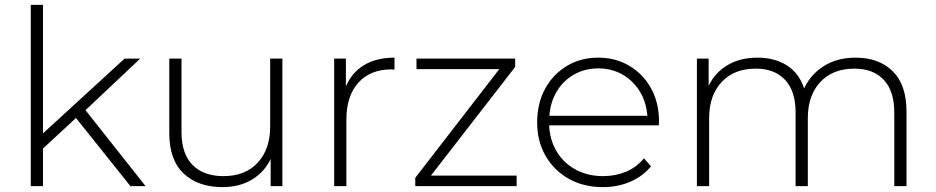

<svg xmlns="http://www.w3.org/2000/svg" viewBox="-20 -762 3831 786"><path d="M106 0V-742H156V-216L490 -522H554L330 -311L576 0H514L291 -279L156 -154V0Z M891 4Q791 4 732 -51.5Q673 -107 673 -217V-522H723V-221Q723 -133 768 -87Q813 -41 895 -41Q984 -41 1035 -96Q1086 -151 1086 -244V-522H1136V0H1088V-111Q1062 -57 1011 -26.5Q960 4 891 4Z M1348 0V-522H1396V-408Q1420 -465 1470.5 -495.5Q1521 -526 1595 -526V-477Q1592 -477 1589 -477.5Q1586 -478 1583 -478Q1496 -478 1447 -423.5Q1398 -369 1398 -272V0Z M1680 0V-34L2024 -479H1685V-522H2089V-488L1744 -43H2095V0Z M2448 4Q2369 4 2308.5 -30Q2248 -64 2213.5 -124Q2179 -184 2179 -261Q2179 -339 2211.5 -398.5Q2244 -458 2300.5 -492Q2357 -526 2429 -526Q2500 -526 2556.5 -492.5Q2613 -459 2645.5 -400Q2678 -341 2678 -263Q2678 -260 2677.5 -256Q2677 -252 2677 -249H2228Q2231 -187 2260 -140Q2289 -93 2338 -67Q2387 -41 2449 -41Q2499 -41 2542.5 -59Q2586 -77 2616 -114L2645 -81Q2610 -39 2559 -17.5Q2508 4 2448 4ZM2229 -288H2630Q2626 -344 2599 -388Q2572 -432 2528 -457Q2484 -482 2429 -482Q2374 -482 2330 -457Q2286 -432 2259.5 -388Q2233 -344 2229 -288Z M2833 0V-522H2881V-411Q2907 -465 2958.5 -495.5Q3010 -526 3081 -526Q3151 -526 3201 -494.5Q3251 -463 3272 -400Q3298 -457 3352.5 -491.5Q3407 -526 3483 -526Q3578 -526 3634.5 -470.5Q3691 -415 3691 -305V0H3641V-301Q3641 -389 3598 -435Q3555 -481 3478 -481Q3389 -481 3338 -426Q3287 -371 3287 -278V0H3237V-301Q3237 -389 3194 -435Q3151 -481 3074 -481Q2985 -481 2934 -426Q2883 -371 2883 -278V0Z"/></svg>

Font: Montserrat Light
Style: Regular
Weight: 300
Designer: Julieta Ulanovsky
Foundry: Julieta Ulanovsky
Version: Version 9.000; ttfautohint (v1.8.4.7-5d5b)